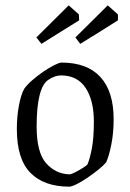

<svg xmlns="http://www.w3.org/2000/svg" viewBox="-20 -689 488 718"><path d="M239 9Q145 9 94 -42.5Q43 -94 43 -206Q43 -252 50.5 -293Q58 -334 70 -356Q80 -371 100 -388.5Q120 -406 142 -421Q164 -436 183 -445.5Q202 -455 210 -455Q306 -455 355.5 -401Q405 -347 405 -243Q405 -193 396.5 -149.5Q388 -106 377 -82Q368 -71 349 -55.5Q330 -40 308 -25Q286 -10 267 -0.5Q248 9 239 9ZM241 -37Q248 -38 262.5 -45.5Q277 -53 290.5 -61.5Q304 -70 307 -74Q316 -95 323.5 -134Q331 -173 331 -234Q331 -314 300 -360.5Q269 -407 208 -407Q185 -407 160 -390Q139 -376 128 -332.5Q117 -289 117 -216Q117 -118 153 -78Q189 -38 241 -37ZM280 -525 262 -549 383 -669 421 -635V-613Q391 -594 354.5 -571Q318 -548 280 -525ZM135 -525 116 -549 237 -669 275 -635 276 -613Q245 -594 208.5 -571Q172 -548 135 -525Z"/></svg>

Font: Grenze Gotisch Light
Style: Regular
Weight: 300
Designer: Renata Polastri
Foundry: Omnibus-Type
Version: Version 1.001